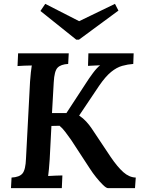

<svg xmlns="http://www.w3.org/2000/svg" viewBox="-20 -977 736 997"><path d="M37 0 40 -55Q81 -57 97 -76.5Q113 -96 115 -154L136 -553Q140 -607 145 -637Q128 -637 106 -636Q84 -635 71 -634L74 -700H337L334 -645Q296 -643 279 -625.5Q262 -608 259 -549L250 -390H325L425 -543Q442 -570 462.5 -597.5Q483 -625 500 -638Q484 -637 466.5 -636.5Q449 -636 437 -635L439 -700H674L672 -645Q643 -643 614.5 -635Q586 -627 557 -603.5Q528 -580 495 -532L391 -377Q412 -363 428 -345.5Q444 -328 456 -310L554 -163Q590 -110 620.5 -83Q651 -56 685 -55L681 0H541Q532 0 515 -16.5Q498 -33 479.5 -56Q461 -79 447 -101L349 -251Q335 -271 319 -292Q303 -313 289 -324Q283 -324 270.5 -323.5Q258 -323 247 -323L238 -149Q236 -122 234 -98.5Q232 -75 230 -63Q247 -64 269 -65Q291 -66 304 -66L301 0ZM390 -771H376L190 -920L215 -957L391 -867L577 -957L595 -922Z"/></svg>

Font: Lora SemiBold
Style: Italic
Weight: 600
Italic angle: -3°
Designer: Olga Karpushina, Alexei Vanyashin (Cyrillic)
Foundry: Cyreal
Version: Version 3.011; ttfautohint (v1.8.4.7-5d5b)